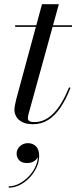

<svg xmlns="http://www.w3.org/2000/svg" viewBox="-20 -580 362 912"><path d="M137 10Q106 10 86.5 0.2Q67 -9.5 57.8 -25.2Q48.5 -41 48.5 -58Q48.5 -66 51 -80.5Q53.5 -95 57.5 -110L179.5 -560H259.5L117 -43.5Q115.5 -38.5 114 -31.8Q112.5 -25 112.5 -18Q112.5 0 143.5 0Q169 0 191.8 -10.8Q214.5 -21.5 235 -42.5Q255.5 -63.5 273.8 -94.5Q292 -125.5 308 -165L315 -163Q293.5 -108 267.2 -69.2Q241 -30.5 208.8 -10.2Q176.5 10 137 10ZM52 -452.5V-460H322V-452.5ZM21.5 311.5V305Q47.5 305 73.5 291Q99.5 277 120.2 254Q141 231 152 203Q163 175 158.5 146.5H164.5Q164.5 160 156.8 171.2Q149 182.5 136.5 188.5Q124 194.5 109 194.5Q83 194.5 71 181.2Q59 168 59 149.5Q59 136.5 66 125.2Q73 114 85.2 107Q97.5 100 112.5 100Q136 100 151 115Q166 130 166 161.5Q166 188.5 153.8 215Q141.5 241.5 120.8 263.5Q100 285.5 74.2 298.5Q48.5 311.5 21.5 311.5Z"/></svg>

Font: Bodoni Moda 28pt
Style: Italic
Weight: 400
Italic angle: -13°
Designer: Owen Earl
Foundry: indestructible type
Version: Version 2.004